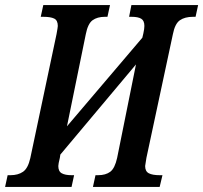

<svg xmlns="http://www.w3.org/2000/svg" viewBox="-38 -734 798 754"><path d="M-8 -46H3Q33 -46 52.5 -59.5Q72 -73 81 -113L184 -600Q189 -627 189 -632Q189 -654 175 -661Q161 -668 132 -668H122L132 -714H394L384 -668H374Q344 -668 325.5 -654.5Q307 -641 299 -600L225 -238L521 -586L525 -603Q529 -621 529 -632Q529 -653 516.5 -660.5Q504 -668 479 -668H469L478 -714H740L730 -668H720Q688 -668 668.5 -654.5Q649 -641 641 -600L537 -114Q532 -84 532 -82Q532 -61 546.5 -53.5Q561 -46 589 -46H600L589 0H327L337 -46H347Q377 -46 395 -59.5Q413 -73 422 -114L496 -481L199 -127L197 -114Q191 -90 191 -82Q191 -61 204.5 -53.5Q218 -46 243 -46H253L243 0H-18Z"/></svg>

Font: Noto Serif CondSemiBold
Style: Italic
Weight: 600
Width: 3
Italic angle: -12°
Designer: Monotype Design Team
Foundry: Monotype Imaging Inc.
Version: Version 1.001